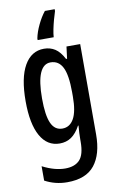

<svg xmlns="http://www.w3.org/2000/svg" viewBox="-107 -823 687 1119"><g transform="rotate(-10 236.5 -263.0)"><path d="M198 -550Q235 -550 263.5 -531.5Q292 -513 315 -469H321L330 -540H411V-5Q411 112 360 176Q309 240 198 240Q127 240 66 207V122Q103 141 136.5 150Q170 159 200 159Q257 159 286 128Q315 97 315 21V8Q315 -10 316 -31.5Q317 -53 319 -74H316Q292 -30 262.5 -10Q233 10 194 10Q120 10 80 -61.5Q40 -133 40 -267Q40 -405 81.5 -477.5Q123 -550 198 -550ZM222 -465Q137 -465 137 -266Q137 -166 158 -119.5Q179 -73 224 -73Q268 -73 292 -115.5Q316 -158 316 -247V-272Q316 -374 293 -419.5Q270 -465 222 -465ZM300 -755Q293 -734 285.5 -706.5Q278 -679 272.5 -652Q267 -625 266 -606H171V-616Q178 -652 198 -694Q218 -736 242 -766H300Z"/></g></svg>

Font: Noto Sans Sinhala ExtraCondensed Medium
Style: Regular
Weight: 500
Width: 2
Designer: Jelle Bosma - Monotype Design Team
Foundry: Monotype Imaging Inc.
Version: Version 2.006; ttfautohint (v1.8.4.7-5d5b)